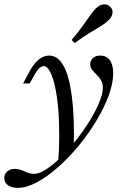

<svg xmlns="http://www.w3.org/2000/svg" viewBox="-88 -686 594 898"><path d="M-5.4 192.7Q-33.5 192.7 -50.8 180.3Q-68.1 167.9 -68.1 147.3Q-68.1 127.6 -54.1 115.7Q-40.2 103.8 -19.7 103.8Q-6.3 103.8 4.9 107.3Q16 110.7 26.7 115.5Q37.4 120.3 48.4 123.7Q59.4 127.2 70.8 127.2Q95 127.2 128 106Q161.1 84.7 197.3 48.7Q233.5 12.7 268.2 -30.9Q302.8 -74.6 331 -120.2Q359.1 -165.8 376 -206.6Q393 -247.4 393 -276.1Q393 -297.3 383.9 -311.6Q374.9 -325.9 363.4 -337.1Q351.9 -348.3 342.9 -359.5Q333.9 -370.7 333.9 -385.7Q333.9 -403 346.7 -414.6Q359.5 -426.1 380.7 -426.1Q409.5 -426.1 425.5 -404.5Q441.5 -382.9 441.5 -343.8Q441.5 -296.1 420.1 -238.4Q398.6 -180.7 362.2 -120.3Q325.8 -59.9 279.7 -4Q233.5 52 183.3 96.2Q133.2 140.5 84.6 166.6Q36 192.7 -5.4 192.7ZM182.6 86.4Q188.8 16.9 189.1 -50.7Q189.3 -118.3 184.2 -177.3Q179.2 -236.3 169.3 -280.9Q159.3 -325.5 145.8 -351.1Q132.3 -376.7 116.8 -376.7Q105.6 -376.7 94 -365.3Q82.5 -353.9 67.5 -325.6L50.8 -295.5H20.1L45.2 -343Q67.7 -386.5 91.7 -406.3Q115.7 -426.1 141.9 -426.1Q182.6 -426.1 209.1 -378.4Q235.6 -330.6 248.3 -233.9Q261 -137.1 256.9 9.3Q245.5 23.2 234.2 35.9Q222.8 48.5 210.2 61Q197.5 73.5 182.6 86.4ZM261.5 -484.7 246.9 -499.2Q278.2 -535.9 298.3 -564.1Q318.5 -592.3 333 -613.1Q347.6 -633.9 361.5 -647.6Q379.4 -664.6 397.8 -665.7Q416.1 -666.7 428.7 -653.2Q440.3 -641.5 438.1 -623.8Q435.8 -606.2 416.9 -588.9Q402.2 -575.1 380.2 -561.7Q358.2 -548.3 328.9 -530.6Q299.6 -512.8 261.5 -484.7Z"/></svg>

Font: Playfair 5pt SemiExpanded Light 12pt
Style: Italic
Weight: 300
Italic angle: -15.6°
Version: Version 2.000;gftools[0.9.28]